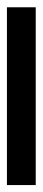

<svg xmlns="http://www.w3.org/2000/svg" viewBox="190 -190 121 540"><g transform="rotate(-90 250.0 80.5)"><path d="M0 40H500V121H0Z"/></g></svg>

Font: D-DIN
Style: DIN-Bold
Weight: 700
Designer: Charles Nix
Foundry: Datto Inc.
Version: Version 1.00